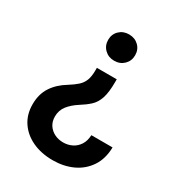

<svg xmlns="http://www.w3.org/2000/svg" viewBox="-177 -663 900 973"><g transform="rotate(30 272.5 -176.0)"><path d="M353 -320.8V-305.7Q353 -244.1 341.3 -209.2Q329.6 -174.3 306.9 -153.6Q284.2 -132.8 252 -112.8Q218.3 -91.3 197 -64.5Q175.8 -37.6 175.8 -1Q175.8 27.3 189.2 48.1Q202.6 68.8 225.6 80.6Q248.5 92.3 277.3 92.3Q304.7 92.3 328.4 80.6Q352.1 68.8 366.9 45.9Q381.8 22.9 383.3 -11.2H507.3Q505.9 56.2 474.9 102.5Q443.8 148.9 392.1 172.9Q340.3 196.8 276.9 196.8Q209 196.8 157.2 172.6Q105.5 148.4 76.2 104.7Q46.9 61 46.9 2Q46.9 -58.1 74.7 -100.3Q102.5 -142.6 151.9 -172.4Q181.6 -190.9 200.4 -207.8Q219.2 -224.6 228 -247.6Q236.8 -270.5 236.8 -307.1V-320.8ZM293.9 -549.3Q328.1 -549.3 350.6 -527.6Q373 -505.9 373 -472.7Q373 -439.5 350.6 -417.5Q328.1 -395.5 293.9 -395.5Q260.3 -395.5 237.8 -417.5Q215.3 -439.5 215.3 -472.7Q215.3 -505.9 237.8 -527.6Q260.3 -549.3 293.9 -549.3Z"/></g></svg>

Font: Inter 17pt SemiBold
Style: Regular
Weight: 600
Version: Version 4.001;git-66647c0bb